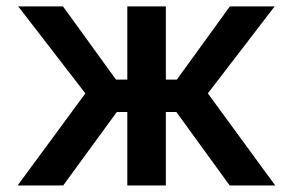

<svg xmlns="http://www.w3.org/2000/svg" viewBox="-20 -565 892 585"><path d="M33.7 0H172.6L335.9 -223.7H367.9V0H485.4V-223.7H517.4L679.7 0H818.5L613.3 -280.5L816.8 -545.5H680.4L518.8 -322.4H485.4V-545.5H367.9V-322.4H333.5L171.9 -545.5H35.5L240.1 -280.5Z"/></svg>

Font: Magic Ui Pro Semi Bold
Style: Regular
Weight: 600
Designer: Stefan Endress, Andreas Faust
Version: Version 1.000;FEAKit 1.0